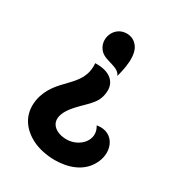

<svg xmlns="http://www.w3.org/2000/svg" viewBox="-173 -653 896 962"><g transform="rotate(30 275.0 -172.0)"><path d="M380 -63C423 4 359 74 283 74C273 74 264 73 254 71C196 58 157 7 239 -83C295 -144 341 -169 341 -244C341 -285 311 -332 218 -329C230 -187 82 -169 54 -21C38 73 90 133 154 165C190 183 237 193 285 193C359 193 435 168 472 103C517 28 486 -65 402 -65C395 -65 388 -64 380 -63ZM281 -537C208 -537 174 -447 224 -397C258 -363 328 -373 346 -329C357 -371 382 -469 338 -513C323 -529 304 -537 281 -537Z"/></g></svg>

Font: Mesarto
Style: Regular
Weight: 700
Designer: Mohamed Gaber
Foundry: Kief Type Foundry
Version: Version 2.020